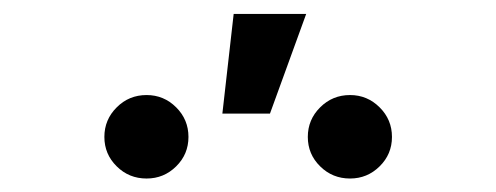

<svg xmlns="http://www.w3.org/2000/svg" viewBox="-20 -894 729 282"><path d="M306.6 -727.1 323.2 -873.5H429.7L376.5 -727.1ZM195.3 -631.8Q169.4 -631.8 151.4 -649.7Q133.3 -667.5 133.3 -692.9Q133.3 -718.3 151.4 -736.3Q169.4 -754.4 195.3 -754.4Q220.7 -754.4 238.8 -736.3Q256.8 -718.3 256.8 -692.9Q256.8 -667.5 238.8 -649.7Q220.7 -631.8 195.3 -631.8ZM494.1 -631.8Q468.3 -631.8 450.2 -649.7Q432.1 -667.5 432.1 -692.9Q432.1 -718.3 450.2 -736.3Q468.3 -754.4 494.1 -754.4Q519.5 -754.4 537.6 -736.3Q555.7 -718.3 555.7 -692.9Q555.7 -667.5 537.6 -649.7Q519.5 -631.8 494.1 -631.8Z"/></svg>

Font: Inter Medium
Style: Regular
Weight: 500
Designer: Rasmus Andersson
Foundry: rsms
Version: Version 4.001;git-9221beed3